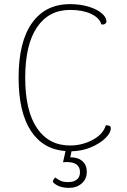

<svg xmlns="http://www.w3.org/2000/svg" viewBox="-20 -720 616 929"><path d="M326 12 320 41Q358 41 379 60Q400 79 400 111Q400 146 375.5 167.5Q351 189 314 189Q262 189 236 161V159Q236 154 239.5 148Q243 142 248 139Q260 149 273.5 155Q287 161 310 161Q336 161 351.5 149Q367 137 367 113Q367 64 302 64L285 65L297 11Q188 3 129 -87.5Q70 -178 70 -344Q70 -518 135 -609Q200 -700 319 -700Q369 -700 409.5 -687.5Q450 -675 472.5 -655.5Q495 -636 495 -617Q495 -609 487 -604Q479 -599 470 -603Q461 -634 420.5 -653Q380 -672 319 -672Q216 -672 159 -588Q102 -504 102 -344Q102 -184 159 -100Q216 -16 319 -16Q377 -16 428 -43Q479 -70 492 -114Q503 -114 509.5 -111Q516 -108 516 -99Q516 -77 490 -51.5Q464 -26 420.5 -7.5Q377 11 326 12Z"/></svg>

Font: Arima Madurai Thin
Style: Regular
Weight: 250
Designer: Joana Correia and Natanael Gama
Foundry: NDISCOVER
Version: Version 1.019; ttfautohint (v1.5) -l 7 -r 28 -G 50 -x 13 -D 